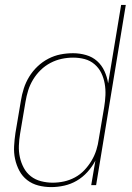

<svg xmlns="http://www.w3.org/2000/svg" viewBox="-20 -755 540 783"><path d="M189 8Q162 8 136.5 1.5Q111 -5 91 -20.5Q71 -36 59 -58.5Q47 -81 41.5 -106.5Q36 -132 37.5 -159Q39 -186 43 -213L65 -343Q69 -369 77 -394Q85 -419 99 -442Q113 -465 133 -484Q153 -503 177 -515.5Q201 -528 226.5 -533Q252 -538 278 -538Q305 -538 331 -530.5Q357 -523 376 -506Q395 -489 406 -465Q417 -441 421 -415L474 -735H493L372 0H352L369 -100Q356 -75 336.5 -53.5Q317 -32 293 -18Q269 -4 242 2Q215 8 189 8ZM195 -10Q218 -10 241 -15Q264 -20 285.5 -31.5Q307 -43 324 -61Q341 -79 353.5 -100Q366 -121 373 -143.5Q380 -166 383 -189L405 -319Q409 -343 410 -367Q411 -391 407 -414Q403 -437 393 -457.5Q383 -478 365.5 -493Q348 -508 325.5 -514Q303 -520 278 -520Q255 -520 231.5 -515Q208 -510 186 -498.5Q164 -487 146 -469.5Q128 -452 115 -430.5Q102 -409 95 -386.5Q88 -364 84 -340L62 -210Q58 -186 57 -161.5Q56 -137 61 -114Q66 -91 77 -70.5Q88 -50 106 -36Q124 -22 147.5 -16Q171 -10 195 -10Z"/></svg>

Font: Iosevka Curly Thin Oblique
Style: Regular
Weight: 100
Italic angle: -9°
Monospace: yes
Designer: Belleve Invis
Foundry: Belleve Invis
Version: Version 11.1.0; ttfautohint (v1.8.3)